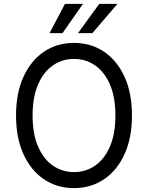

<svg xmlns="http://www.w3.org/2000/svg" viewBox="-20 -958 762 988"><path d="M659.1 -363.6Q659.1 -248.6 620.9 -164.8Q582.7 -81 515.4 -35.5Q448.2 9.9 360.8 9.9Q273.4 9.9 206.1 -35.5Q138.8 -81 100.7 -164.8Q62.5 -248.6 62.5 -363.6Q62.5 -478.7 100.7 -562.5Q138.8 -646.3 206.1 -691.8Q273.4 -737.2 360.8 -737.2Q448.2 -737.2 515.4 -691.8Q582.7 -646.3 620.9 -562.5Q659.1 -478.7 659.1 -363.6ZM573.9 -363.6Q573.9 -458.1 545.8 -523.1Q517.8 -588.1 469.5 -621.4Q421.2 -654.8 360.8 -654.8Q300.4 -654.8 252.1 -621.4Q203.8 -588.1 175.8 -523.1Q147.7 -458.1 147.7 -363.6Q147.7 -269.2 175.8 -204.2Q203.8 -139.2 252.1 -105.8Q300.4 -72.4 360.8 -72.4Q421.2 -72.4 469.5 -105.8Q517.8 -139.2 545.8 -204.2Q573.9 -269.2 573.9 -363.6ZM381.4 -787.6 490.8 -938.2H584.5L455.3 -787.6ZM235.1 -787.6 314.3 -937.9 407 -938.2 301.8 -787.6Z"/></svg>

Font: Inter UI
Style: Regular
Weight: 400
Designer: Rasmus Andersson
Foundry: rsms
Version: Version 2.2